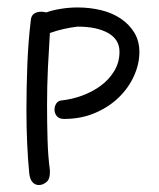

<svg xmlns="http://www.w3.org/2000/svg" viewBox="-20 -332 436 528"><path d="M117.2 135.7V142.6Q117.2 161.1 107.4 168.9Q97.7 176.8 86.9 176.8Q76.2 176.8 69.3 168.9Q62.5 161.1 60.5 145.5Q56.6 105.5 54.7 62Q52.7 18.6 52.7 -27.3Q52.7 -91.8 55.2 -154.3Q57.6 -216.8 64.5 -274.4Q65.4 -289.1 73.7 -294.4Q82 -299.8 92.8 -299.8Q99.6 -299.8 107.4 -297.9Q123 -303.7 146.5 -307.6Q169.9 -311.5 193.4 -311.5Q226.6 -311.5 257.3 -304.2Q288.1 -296.9 311.5 -281.2Q335 -265.6 349.1 -242.7Q363.3 -219.7 363.3 -188.5Q363.3 -156.2 348.6 -123.5Q334 -90.8 307.1 -64.5Q280.3 -38.1 241.7 -21.5Q203.1 -4.9 156.2 -4.9Q142.6 -4.9 136.2 -12.7Q129.9 -20.5 129.9 -30.3Q129.9 -40 134.8 -47.4Q139.6 -54.7 148.4 -55.7Q176.8 -58.6 205.1 -68.8Q233.4 -79.1 256.3 -95.7Q279.3 -112.3 293.9 -136.2Q308.6 -160.2 308.6 -189.5Q308.6 -223.6 277.3 -241.2Q246.1 -258.8 193.4 -258.8Q175.8 -256.8 155.8 -252.4Q135.7 -248 117.2 -241.2Q114.3 -197.3 111.8 -146Q109.4 -94.7 109.4 -43.9Q109.4 6.8 110.8 53.7Q112.3 100.6 117.2 135.7Z"/></svg>

Font: Hi Melody Cyrillic
Style: Regular
Weight: 400
Version: Version 0.90 April 10, 2018